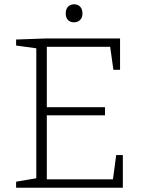

<svg xmlns="http://www.w3.org/2000/svg" viewBox="-20 -874 668 894"><path d="M521 -152H552V0H55V-28L149 -44V-649L55 -662V-690L198 -695H539V-549H508L493 -656H198V-375H469V-337H198V-39H506ZM324 -770Q307 -770 296.5 -781Q286 -792 286 -811Q286 -832 297 -843Q308 -854 325 -854Q343 -854 353.5 -842.5Q364 -831 364 -811Q364 -791 352.5 -780.5Q341 -770 324 -770Z"/></svg>

Font: Bitter Light
Style: Regular
Weight: 300
Designer: Sol Matas, and Bitter project Authors
Foundry: Sol Matas
Version: Version 2.001